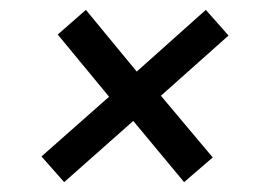

<svg xmlns="http://www.w3.org/2000/svg" viewBox="-20 -502 534 389"><path d="M443 -430 306 -308 411 -183 353 -133 250 -257 110 -133 64 -185 201 -306 97 -432 154 -482 257 -357 397 -482Z"/></svg>

Font: FiraGO Book
Style: Italic
Weight: 350
Italic angle: -8°
Designer: bBox Type GmbH
Foundry: bBox Type GmbH
Version: Version 1.001